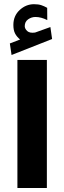

<svg xmlns="http://www.w3.org/2000/svg" viewBox="-20 -913 311 932"><path d="M77.6 -721.2Q61 -734.9 53 -750.7Q44.9 -766.6 44.9 -792Q44.9 -835.9 75.4 -864.3Q106 -892.6 145 -892.6Q166.5 -892.6 180.4 -887.9Q194.3 -883.3 209 -875L209.5 -815.4Q179.7 -830.6 151.9 -830.6Q132.8 -830.6 116.5 -819.1Q100.1 -807.6 100.1 -785.6Q100.6 -772.9 112.3 -762.2Q124 -751.5 149.4 -754.9Q149.9 -754.9 152.8 -755.9L224.6 -781.7L232.9 -723.6L36.1 -646L27.8 -702.1ZM207.5 -622.1V-0.5H64.5V-622.1Z"/></svg>

Font: Vazirmatn RD Black
Style: Regular
Weight: 900
Designer: Saber Rastikerdar
Foundry: Saber Rastikerdar
Version: Version 32.102